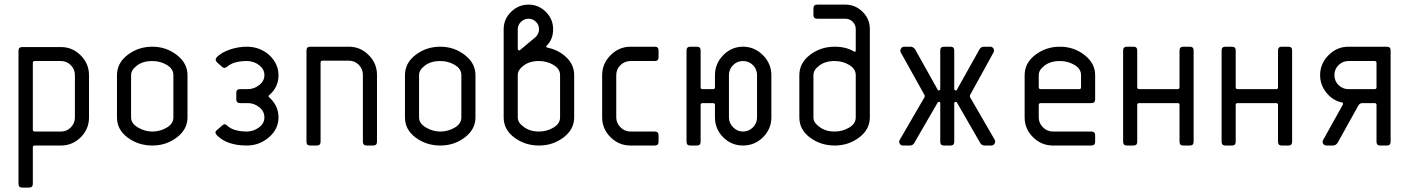

<svg xmlns="http://www.w3.org/2000/svg" viewBox="-20 -645 6246 851"><path d="M312 -124.5V-312Q312 -337.9 293.9 -356.2Q275.9 -374.5 250 -374.5H133.8Q125.5 -374.5 125.5 -366.2V-70.3Q125.5 -62 133.8 -62H250Q275.9 -62 293.9 -80.3Q312 -98.6 312 -124.5ZM374.5 -312V-124.5Q374.5 -72.8 337.6 -36.4Q300.8 0 250 0H133.8Q125.5 0 125.5 7.3V169.9Q125.5 186.5 107.9 186.5H78.6Q62 186.5 62 169.9V-419.9Q62 -436.5 78.6 -436.5H250Q300.8 -436.5 337.6 -399.7Q374.5 -362.8 374.5 -312Z M748.5 -124.5V-312Q748.5 -339.8 719.5 -357.2Q690.4 -374.5 655.3 -374.5Q611.8 -374.5 585.9 -353.5Q561 -335 561 -312V-124.5Q561 -97.7 591.6 -79.8Q622.1 -62 655.3 -62Q689.5 -62 719 -79.3Q748.5 -96.7 748.5 -124.5ZM811 -312V-124.5Q811 -71.8 763.9 -35.9Q716.8 0 655.3 0Q593.3 0 545.9 -35.2Q498.5 -70.3 498.5 -124.5V-312Q498.5 -365.7 545.9 -401.9Q593.3 -438 655.3 -438Q716.3 -438 763.7 -401.4Q811 -364.7 811 -312Z M1043.9 -250H1078.6Q1106.4 -250 1129.2 -268.1Q1151.9 -286.1 1151.9 -312.3Q1151.9 -338.4 1128.2 -356.4Q1104.5 -374.5 1074.2 -374.5Q1014.2 -374.5 985.8 -348.6Q973.6 -339.4 964.4 -348.6L942.4 -368.2Q936 -374.5 936 -380.6Q936 -386.7 942.4 -393.1Q961.9 -412.6 998.8 -425.3Q1035.6 -438 1074.2 -438Q1130.4 -438 1171.9 -402.3Q1214.4 -363.8 1214.4 -311Q1214.4 -258.3 1172.9 -223.1Q1167.5 -219.2 1172.9 -213.9Q1214.4 -176.8 1214.4 -124.8Q1214.4 -72.8 1171.9 -36.4Q1129.4 0 1074.2 0Q987.3 0 942.4 -44.4Q927.7 -59.1 942.4 -69.3L964.4 -88.4Q970.7 -94.7 976.6 -94.2Q980.5 -94.2 985.8 -89.4Q1012.7 -62.5 1074.2 -62Q1103 -62 1127.4 -79.8Q1151.9 -97.7 1151.9 -124.5Q1151.9 -151.4 1129.2 -169.7Q1106.4 -188 1078.6 -188H1043.9Q1027.3 -188 1027.3 -204.6V-233.4Q1027.3 -250 1043.9 -250Z M1650.9 -313.5V-16.6Q1650.9 0 1634.3 0H1605Q1588.4 0 1588.4 -16.6V-313.5Q1588.4 -339.4 1570.3 -357.7Q1552.2 -376 1526.4 -376H1409.2Q1400.9 -376 1400.9 -367.7V-16.6Q1400.9 0 1384.3 0H1355Q1338.4 0 1338.4 -16.6V-421.4Q1338.4 -438 1355 -438H1526.4Q1577.1 -438 1614 -401.1Q1650.9 -364.3 1650.9 -313.5Z M2024.9 -124.5V-312Q2024.9 -339.8 1995.8 -357.2Q1966.8 -374.5 1931.6 -374.5Q1888.2 -374.5 1862.3 -353.5Q1837.4 -335 1837.4 -312V-124.5Q1837.4 -97.7 1867.9 -79.8Q1898.4 -62 1931.6 -62Q1965.8 -62 1995.4 -79.3Q2024.9 -96.7 2024.9 -124.5ZM2087.4 -312V-124.5Q2087.4 -71.8 2040.3 -35.9Q1993.2 0 1931.6 0Q1869.6 0 1822.3 -35.2Q1774.9 -70.3 1774.9 -124.5V-312Q1774.9 -365.7 1822.3 -401.9Q1869.6 -438 1931.6 -438Q1992.7 -438 2040 -401.4Q2087.4 -364.7 2087.4 -312Z M2322.8 -562Q2303.2 -562 2289.1 -548.1Q2274.9 -534.2 2274.9 -515.6V-428.2Q2274.9 -425.3 2278.6 -422.6Q2282.2 -419.9 2285.2 -423.3L2352.5 -479.5Q2369.1 -494.1 2369.1 -515.6Q2369.1 -535.2 2355.2 -548.6Q2341.3 -562 2322.8 -562ZM2524.9 -312V-124.5Q2524.9 -71.8 2477.8 -35.9Q2430.7 0 2369.1 0Q2307.1 0 2259.8 -35.2Q2212.4 -70.3 2212.4 -124.5V-515.6Q2212.4 -560.1 2245.1 -592.3Q2277.8 -624.5 2322.5 -624.5Q2367.2 -624.5 2399.4 -592.3Q2431.6 -560.1 2431.6 -515.6Q2431.6 -471.2 2404.3 -443.8Q2396 -435.5 2407.7 -433.6Q2456.5 -423.3 2490.7 -390.4Q2524.9 -357.4 2524.9 -312ZM2462.4 -124.5V-312Q2462.4 -339.8 2433.3 -357.2Q2404.3 -374.5 2369.1 -374.5Q2325.7 -374.5 2299.8 -353.5Q2274.9 -335 2274.9 -312V-124.5Q2274.9 -101.6 2299.8 -84Q2326.7 -62 2369.1 -62Q2403.3 -62 2432.9 -79.3Q2462.4 -96.7 2462.4 -124.5Z M2898.9 -421.4V-391.1Q2898.9 -374.5 2882.3 -374.5H2774.9Q2749 -374.5 2730.2 -356.4Q2711.4 -338.4 2711.4 -312V-124.5Q2711.4 -99.6 2730 -80.8Q2748.5 -62 2774.9 -62H2882.3Q2898.9 -62 2898.9 -45.4V-16.6Q2898.9 0 2882.3 0H2774.9Q2723.1 0 2686 -36.9Q2648.9 -73.7 2648.9 -124.5V-312Q2648.9 -362.8 2686.3 -400.4Q2723.6 -438 2774.9 -438H2882.3Q2898.9 -438 2898.9 -421.4Z M3398.9 -312V-124.5Q3398.9 -73.7 3362.1 -36.9Q3325.2 0 3272.9 0Q3222.2 0 3185.5 -36.4Q3148.9 -72.8 3148.9 -124.5V-179.7Q3148.9 -188 3140.6 -188H3093.8Q3085.4 -188 3085.4 -179.7V-16.6Q3085.4 0 3068.8 0H3039.6Q3022.9 0 3022.9 -16.6V-421.4Q3022.9 -438 3039.6 -438H3068.8Q3085.4 -438 3085.4 -421.4V-258.3Q3085.4 -250 3093.8 -250H3140.6Q3148.9 -250 3148.9 -258.3V-312Q3148.9 -362.8 3185.5 -400.4Q3222.2 -438 3273.2 -438Q3324.2 -438 3361.6 -400.4Q3398.9 -362.8 3398.9 -312ZM3210.9 -312V-124.5Q3210.9 -99.6 3229.5 -80.8Q3248 -62 3272.9 -62Q3298.8 -62 3317.1 -80.3Q3335.4 -98.6 3335.4 -124.5V-312Q3335.4 -337.9 3317.4 -356.2Q3299.3 -374.5 3273.2 -374.5Q3247.1 -374.5 3229 -356.2Q3210.9 -337.9 3210.9 -312Z M3835.4 -515.6V-124.5Q3835.4 -71.8 3788.3 -35.9Q3741.2 0 3679.7 0Q3617.7 0 3570.3 -35.2Q3522.9 -70.3 3522.9 -124.5V-312Q3522.9 -365.7 3570.3 -401.9Q3617.7 -438 3679.7 -438Q3729.5 -438 3764.6 -417Q3772.9 -411.6 3772.9 -423.3V-515.6Q3772.9 -535.2 3759.5 -548.6Q3746.1 -562 3726.6 -562H3602.1Q3585.4 -562 3585.4 -578.6V-607.9Q3585.4 -624.5 3602.1 -624.5H3726.6Q3771 -624.5 3803.2 -592.8Q3835.4 -561 3835.4 -515.6ZM3772.9 -124.5V-312Q3772.9 -339.8 3743.9 -357.2Q3714.8 -374.5 3679.7 -374.5Q3636.2 -374.5 3610.4 -353.5Q3585.4 -335 3585.4 -312V-124.5Q3585.4 -101.6 3610.4 -84Q3637.2 -62 3679.7 -62Q3713.9 -62 3743.4 -79.3Q3772.9 -96.7 3772.9 -124.5Z M4209.5 -421.4V-250Q4209.5 -247.1 4212.2 -245.4Q4214.8 -243.7 4217.5 -244.1Q4220.2 -244.6 4221.2 -247.1L4320.8 -425.3Q4327.1 -437.5 4340.3 -438H4369.6Q4377.9 -438 4383.1 -430.2Q4388.2 -422.4 4383.8 -413.1L4279.3 -223.1Q4278.3 -219.2 4279.3 -214.8L4389.2 -24.9Q4393.1 -15.6 4387.9 -7.8Q4382.8 0 4374.5 0H4344.7Q4331.1 0 4324.7 -11.2L4221.2 -190.9Q4220.2 -192.9 4217.5 -193.4Q4214.8 -193.8 4212.2 -192.4Q4209.5 -190.9 4209.5 -188V-16.6Q4209.5 0 4192.9 0H4164.1Q4147.5 0 4147.5 -16.6V-188Q4147.5 -193.4 4142.8 -193.6Q4138.2 -193.8 4136.2 -190.9L4032.2 -11.2Q4025.9 0 4012.7 0H3982.4Q3973.1 0 3968 -7.8Q3962.9 -15.6 3967.8 -24.9L4078.1 -214.8Q4079.1 -218.8 4078.1 -223.1L3972.2 -413.1Q3968.3 -421.4 3973.4 -429.7Q3978.5 -438 3986.8 -438H4016.6Q4027.8 -438 4036.6 -425.3L4136.2 -247.1Q4137.2 -245.1 4139.6 -244.4Q4142.1 -243.7 4144.8 -245.4Q4147.5 -247.1 4147.5 -250V-421.4Q4147.5 -438 4164.1 -438H4192.9Q4209.5 -438 4209.5 -421.4Z M4593.3 -250H4763.2Q4771.5 -250 4771.5 -258.3V-312Q4771.5 -339.8 4742.4 -357.2Q4713.4 -374.5 4678.2 -374.5Q4634.8 -374.5 4608.9 -353.5Q4584 -335 4584 -312V-258.3Q4584 -250 4593.3 -250ZM4834 -312V-204.6Q4834 -188 4817.4 -188H4593.3Q4584 -188 4584 -179.7V-124.5Q4584 -99.6 4602.5 -80.8Q4621.1 -62 4647.5 -62H4817.4Q4834 -62 4834 -45.4V-16.6Q4834 0 4817.4 0H4647.5Q4595.7 0 4558.6 -36.9Q4521.5 -73.7 4521.5 -124.5V-312Q4521.5 -365.7 4568.8 -401.9Q4616.2 -438 4678.2 -438Q4739.3 -438 4786.6 -401.4Q4834 -364.7 4834 -312Z M5270.5 -421.4V-16.6Q5270.5 0 5253.9 0H5224.6Q5208 0 5208 -16.6V-179.7Q5208 -188 5199.7 -188H5028.8Q5020.5 -188 5020.5 -179.7V-16.6Q5020.5 0 5003.9 0H4974.6Q4958 0 4958 -16.6V-421.4Q4958 -438 4974.6 -438H5003.9Q5020.5 -438 5020.5 -421.4V-258.3Q5020.5 -250 5028.8 -250H5199.7Q5208 -250 5208 -258.3V-421.4Q5208 -438 5224.6 -438H5253.9Q5270.5 -438 5270.5 -421.4Z M5707 -421.4V-16.6Q5707 0 5690.4 0H5661.1Q5644.5 0 5644.5 -16.6V-179.7Q5644.5 -188 5636.2 -188H5465.3Q5457 -188 5457 -179.7V-16.6Q5457 0 5440.4 0H5411.1Q5394.5 0 5394.5 -16.6V-421.4Q5394.5 -438 5411.1 -438H5440.4Q5457 -438 5457 -421.4V-258.3Q5457 -250 5465.3 -250H5636.2Q5644.5 -250 5644.5 -258.3V-421.4Q5644.5 -438 5661.1 -438H5690.4Q5707 -438 5707 -421.4Z M6143.6 -421.4V-16.6Q6143.6 0 6127 0H6097.7Q6081.1 0 6081.1 -16.6V-179.7Q6081.1 -188 6072.8 -188H6019Q6005.4 -188 5999.5 -175.3L5908.2 -11.2Q5899.9 0 5888.2 0H5859.4Q5850.1 0 5844.7 -7.8Q5839.4 -15.6 5844.7 -24.9L5932.1 -181.6Q5934.1 -190.9 5927.7 -190.9Q5887.2 -199.2 5859.1 -233.9Q5831.1 -268.6 5831.1 -312Q5831.1 -362.8 5868.4 -400.4Q5905.8 -438 5957 -438H6127Q6143.6 -438 6143.6 -421.4ZM6081.1 -258.3V-366.2Q6081.1 -374.5 6072.8 -374.5H5957Q5931.2 -374.5 5912.8 -356.4Q5894.5 -338.4 5894.5 -312.3Q5894.5 -286.1 5912.6 -268.1Q5930.7 -250 5957 -250H6072.8Q6081.1 -250 6081.1 -258.3Z"/></svg>

Font: GOSTRUS
Style: type_B
Weight: 400
Designer: Юрий и Татьяна Кривогуз
Version: Version 02.00